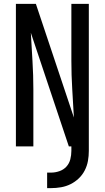

<svg xmlns="http://www.w3.org/2000/svg" viewBox="-20 -755 540 990"><path d="M223 215V135H243Q265 135 286.5 127.5Q308 120 322.5 104Q337 88 342.5 66.5Q348 45 348 23V0H335L139 -586Q143 -513 147.5 -440Q152 -367 152 -294V0H62V-735H165L361 -149Q357 -222 352.5 -295Q348 -368 348 -441V-735H438V23Q438 49 433.5 74.5Q429 100 417 123.5Q405 147 386 165Q367 183 344 194.5Q321 206 295 210.5Q269 215 243 215Z"/></svg>

Font: Iosevka Medium
Style: Regular
Weight: 500
Monospace: yes
Designer: Belleve Invis
Foundry: Belleve Invis
Version: Version 32.5.0; ttfautohint (v1.8.4)